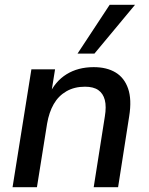

<svg xmlns="http://www.w3.org/2000/svg" viewBox="-20 -775 616 795"><path d="M32 0 110 -488H208L191 -382H183Q208 -438 255.5 -467.5Q303 -497 368 -497Q422 -497 458.5 -475Q495 -453 510.5 -408Q526 -363 515 -294L469 0H368L414 -292Q421 -334 414 -361Q407 -388 387 -402Q367 -416 332 -416Q288 -416 255 -397Q222 -378 202.5 -344Q183 -310 175 -263L133 0ZM301 -553 434 -755H539L371 -553Z"/></svg>

Font: Nunito Sans 12pt SemiBold
Style: Italic
Weight: 600
Italic angle: -9°
Designer: Vernon Adams
Foundry: Vernon Adams
Version: Version 3.101;gftools[0.9.27]